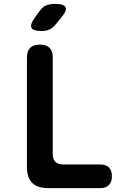

<svg xmlns="http://www.w3.org/2000/svg" viewBox="-20 -970 640 990"><path d="M228 0Q173 0 146 -27Q119 -54 119 -108V-674Q119 -707 135.5 -723.5Q152 -740 186 -740Q219 -740 235.5 -723.5Q252 -707 252 -674V-176Q252 -149 265.5 -135.5Q279 -122 306 -122H497Q526 -122 541.5 -106.5Q557 -91 557 -61Q557 -31 541.5 -15.5Q526 0 496 0ZM195 -810Q150 -810 142 -827Q134 -844 160 -880L185 -914Q201 -936 220 -943Q239 -950 265 -950Q310 -950 318 -932.5Q326 -915 297 -881L267 -844Q253 -826 235 -818Q217 -810 195 -810Z"/></svg>

Font: Maple Mono Normal NL
Style: Bold
Weight: 700
Monospace: yes
Designer: subframe7536
Version: Version 7.000